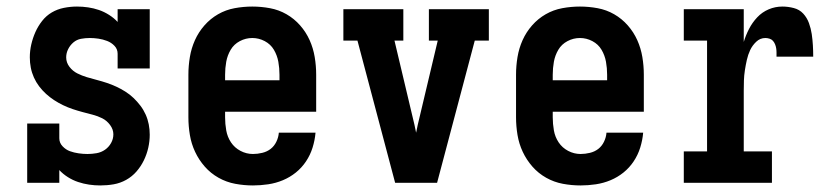

<svg xmlns="http://www.w3.org/2000/svg" viewBox="-20 -558 2540 586"><path d="M286 8Q269 8 252 5.5Q235 3 218.5 -2.5Q202 -8 187 -17.5Q172 -27 161 -39V0H63V-181H161V-136Q161 -122 171 -111.5Q181 -101 193.5 -96.5Q206 -92 220 -90Q234 -88 247 -88Q261 -88 275 -90.5Q289 -93 300.5 -101Q312 -109 319 -121.5Q326 -134 326 -148Q326 -163 316 -176.5Q306 -190 292 -197Q278 -204 262.5 -208Q247 -212 232 -216Q217 -220 202 -225Q187 -230 172.5 -237Q158 -244 145 -252.5Q132 -261 120.5 -271.5Q109 -282 99.5 -294.5Q90 -307 83.5 -321.5Q77 -336 74 -351.5Q71 -367 71 -383Q71 -403 75.5 -422.5Q80 -442 88 -460Q96 -478 108.5 -494Q121 -510 138 -520Q155 -530 175 -534Q195 -538 215 -538Q232 -538 249 -535.5Q266 -533 282 -527.5Q298 -522 313 -512.5Q328 -503 339 -491V-530H437V-349H339V-394Q339 -408 329.5 -418Q320 -428 307 -433Q294 -438 280.5 -440Q267 -442 254 -442Q240 -442 227 -439.5Q214 -437 204 -428.5Q194 -420 188 -408Q182 -396 182 -383Q182 -367 192 -354Q202 -341 216 -334Q230 -327 245 -322.5Q260 -318 275.5 -314Q291 -310 306 -305Q321 -300 335 -293.5Q349 -287 362.5 -278.5Q376 -270 387.5 -259Q399 -248 408.5 -235.5Q418 -223 424.5 -208.5Q431 -194 434 -178.5Q437 -163 437 -147Q437 -127 432.5 -107Q428 -87 419 -68.5Q410 -50 396.5 -34.5Q383 -19 365 -9Q347 1 327 4.5Q307 8 286 8Z M752 8Q725 8 698 3Q671 -2 647 -15.5Q623 -29 605 -49.5Q587 -70 575.5 -94.5Q564 -119 559.5 -146Q555 -173 555 -200V-330Q555 -357 559.5 -384Q564 -411 575 -435.5Q586 -460 604 -480.5Q622 -501 645.5 -514.5Q669 -528 696 -533Q723 -538 750 -538Q777 -538 804 -533Q831 -528 854.5 -514.5Q878 -501 896 -480.5Q914 -460 925 -435.5Q936 -411 940.5 -384Q945 -357 945 -330V-217H667V-200Q667 -180 670.5 -160Q674 -140 685 -123.5Q696 -107 714 -97.5Q732 -88 752 -88Q766 -88 780.5 -91.5Q795 -95 806 -103.5Q817 -112 823.5 -125.5Q830 -139 831 -153H943Q941 -130 934 -107.5Q927 -85 914 -65.5Q901 -46 883 -31.5Q865 -17 843.5 -8Q822 1 798.5 4.5Q775 8 752 8ZM667 -313H833V-330Q833 -350 829.5 -369.5Q826 -389 816 -406Q806 -423 788 -432.5Q770 -442 750 -442Q730 -442 712 -432.5Q694 -423 684 -406Q674 -389 670.5 -369.5Q667 -350 667 -330Z M1186 0 1071 -434H1028V-530H1211V-434H1184L1245 -177Q1246 -171 1247.5 -165Q1249 -159 1250 -153Q1251 -159 1252.5 -165Q1254 -171 1255 -177L1316 -434H1289V-530H1472V-434H1429L1314 0Z M1752 8Q1725 8 1698 3Q1671 -2 1647 -15.5Q1623 -29 1605 -49.5Q1587 -70 1575.5 -94.5Q1564 -119 1559.5 -146Q1555 -173 1555 -200V-330Q1555 -357 1559.5 -384Q1564 -411 1575 -435.5Q1586 -460 1604 -480.5Q1622 -501 1645.5 -514.5Q1669 -528 1696 -533Q1723 -538 1750 -538Q1777 -538 1804 -533Q1831 -528 1854.5 -514.5Q1878 -501 1896 -480.5Q1914 -460 1925 -435.5Q1936 -411 1940.5 -384Q1945 -357 1945 -330V-217H1667V-200Q1667 -180 1670.5 -160Q1674 -140 1685 -123.5Q1696 -107 1714 -97.5Q1732 -88 1752 -88Q1766 -88 1780.5 -91.5Q1795 -95 1806 -103.5Q1817 -112 1823.5 -125.5Q1830 -139 1831 -153H1943Q1941 -130 1934 -107.5Q1927 -85 1914 -65.5Q1901 -46 1883 -31.5Q1865 -17 1843.5 -8Q1822 1 1798.5 4.5Q1775 8 1752 8ZM1667 -313H1833V-330Q1833 -350 1829.5 -369.5Q1826 -389 1816 -406Q1806 -423 1788 -432.5Q1770 -442 1750 -442Q1730 -442 1712 -432.5Q1694 -423 1684 -406Q1674 -389 1670.5 -369.5Q1667 -350 1667 -330Z M2067 0V-96H2138V-434H2067V-530H2250V-430Q2256 -450 2266 -469.5Q2276 -489 2291 -505Q2306 -521 2326 -529.5Q2346 -538 2368 -538Q2385 -538 2402.5 -533.5Q2420 -529 2431.5 -516.5Q2443 -504 2449 -487.5Q2455 -471 2457.5 -454Q2460 -437 2461 -419.5Q2462 -402 2462 -385H2350Q2350 -391 2350 -397.5Q2350 -404 2349 -410.5Q2348 -417 2345.5 -423Q2343 -429 2339 -433.5Q2335 -438 2328.5 -440Q2322 -442 2316 -442Q2300 -442 2288 -430.5Q2276 -419 2269.5 -405Q2263 -391 2259.5 -375.5Q2256 -360 2253.5 -344Q2251 -328 2250.5 -312.5Q2250 -297 2250 -281V-96H2336V0Z"/></svg>

Font: Iosevka Slab
Style: Bold
Weight: 700
Monospace: yes
Designer: Belleve Invis
Foundry: Belleve Invis
Version: Version 11.1.1; ttfautohint (v1.8.3)